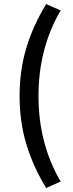

<svg xmlns="http://www.w3.org/2000/svg" viewBox="-20 -754 364 952"><path d="M209 178.2Q144 71.8 110.6 -39.3Q77.1 -150.4 77.1 -277.8Q77.1 -405.3 110.6 -516.4Q144 -627.4 209 -733.9L280.8 -702.1Q170.9 -515.1 170.9 -277.8Q170.9 -41 280.8 146Z"/></svg>

Font: Toshiba Sans Medium
Style: Regular
Weight: 500
Designer: Paul D. Hunt
Foundry: Toshiba Corporation
Version: Version 2.020;PS 2.0;hotconv 1.0.86;makeotf.lib2.5.63406